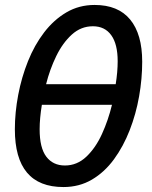

<svg xmlns="http://www.w3.org/2000/svg" viewBox="-20 -745 615 775"><path d="M236 10Q40 10 40 -223Q40 -291 53.5 -362Q67 -433 93 -498Q119 -563 158 -614Q197 -665 248 -695Q299 -725 362 -725Q457 -725 505.5 -666Q554 -607 554 -496Q554 -427 541.5 -356Q529 -285 503.5 -219.5Q478 -154 440 -102Q402 -50 351 -20Q300 10 236 10ZM447 -405Q451 -430 453 -453.5Q455 -477 455 -498Q455 -567 429 -603Q403 -639 355 -639Q307 -639 270 -605.5Q233 -572 207 -518.5Q181 -465 166 -405ZM242 -77Q291 -77 328.5 -112.5Q366 -148 391.5 -204Q417 -260 432 -322H149Q140 -267 140 -223Q140 -148 167 -112.5Q194 -77 242 -77Z"/></svg>

Font: Noto Sans Condensed Medium
Style: Italic
Weight: 500
Width: 3
Italic angle: -12°
Designer: Monotype Design Team
Foundry: Monotype Imaging Inc.
Version: Version 2.013; ttfautohint (v1.8.4.7-5d5b)